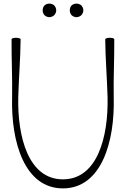

<svg xmlns="http://www.w3.org/2000/svg" viewBox="-20 -1017 684 1062"><path d="M291 -960C291 -970 287 -979 280 -987C272 -994 263 -997 253 -997C243 -997 234 -994 226 -987C219 -979 216 -970 216 -960C216 -950 219 -941 226 -933C234 -926 243 -922 253 -922C263 -922 272 -926 280 -933C287 -941 291 -950 291 -960ZM441 -960C441 -970 437 -979 430 -987C422 -994 413 -997 403 -997C393 -997 384 -994 376 -987C369 -979 366 -970 366 -960C366 -950 369 -941 376 -933C384 -926 393 -922 403 -922C413 -922 422 -926 430 -933C437 -941 441 -950 441 -960ZM44 -800C43 -694 49 -587 47 -480C40 -233 115 25 328 25C541 25 616 -233 609 -480C607 -587 613 -694 612 -800C612 -805 600 -808 587 -808C573 -808 562 -804 562 -800C563 -693 572 -586 575 -480C580 -258 518 -25 328 -25C138 -25 76 -258 81 -480C84 -586 93 -693 94 -800C94 -804 83 -808 69 -808C56 -808 44 -805 44 -800Z"/></svg>

Font: Nupuram Condensed Thin
Style: Regular
Weight: 100
Width: 3
Designer: Santhosh Thottingal (santhosh.thottingal@gmail.com)
Foundry: SMC
Version: Version 1.000